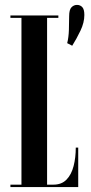

<svg xmlns="http://www.w3.org/2000/svg" viewBox="-20 -763 370 783"><path d="M254 -587Q260 -610 261 -641.2Q262 -672.5 262 -697Q262 -723.5 271.5 -733.2Q281 -743 294 -743Q307 -743 315.5 -734Q324 -725 324 -702Q324 -671 308.2 -638Q292.5 -605 274.5 -576.5ZM22.5 0V-10H67.5V-690H22.5V-700H218V-690H172V-10H198Q231.5 -10 251.5 -30.8Q271.5 -51.5 280.2 -86Q289 -120.5 289 -161H299V0Z"/></svg>

Font: Imbue 100pt SemiBold
Style: Regular
Weight: 600
Designer: Tyler Finck
Foundry: Etcetera Type Company
Version: Version 1.102; ttfautohint (v1.8.3)